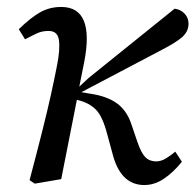

<svg xmlns="http://www.w3.org/2000/svg" viewBox="-20 -519 562 552"><path d="M65 -1Q88 -88 102.5 -146Q117 -204 126.5 -247Q136 -290 144 -331Q153 -376 149.5 -403Q146 -430 120 -430Q101 -430 87 -423.5Q73 -417 52 -406L34 -435Q69 -469 96 -484Q123 -499 156 -499Q253 -499 222 -340L208 -270L235 -295L482 -494Q499 -492 510.5 -480Q522 -468 522 -451Q522 -429 504.5 -413Q487 -397 442 -374L214 -254L237 -250Q287 -243 316 -222Q345 -201 358 -161L375 -111Q386 -79 398 -67Q410 -55 429 -55Q443 -55 457 -63.5Q471 -72 484 -83L503 -54Q478 -23 451 -5Q424 13 395 13Q330 13 306 -68L288 -134Q275 -184 256 -203.5Q237 -223 205 -231L201 -232L156 -4L80 9Z"/></svg>

Font: Source Serif 4 SmText
Style: Italic
Weight: 400
Italic angle: -12°
Designer: Frank Grießhammer
Foundry: Adobe
Version: Version 4.005;hotconv 1.1.0;makeotfexe 2.6.0